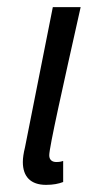

<svg xmlns="http://www.w3.org/2000/svg" viewBox="-20 -506 288 538"><path d="M109 12C129 12 144 9 157 4V-55C148 -52 142 -52 138 -52C126 -52 118 -58 118 -71C118 -93 156 -263 206 -486H128L50 -93C46 -77 44 -63 44 -52C44 -11 66 12 109 12Z"/></svg>

Font: Source Sans Pro
Style: Italic
Weight: 400
Italic angle: -11°
Designer: Paul D. Hunt
Foundry: Adobe Systems Incorporated
Version: Version 3.006;hotconv 1.0.111;makeotfexe 2.5.65597